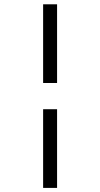

<svg xmlns="http://www.w3.org/2000/svg" viewBox="-20 -708 478 915"><path d="M185.5 -312.5V-687.5H252V-312.5ZM185.5 187.5V-187.5H252V187.5Z"/></svg>

Font: Sudo Variable
Style: Regular
Weight: 400
Monospace: yes
Designer: Jens Kutilek
Foundry: Jens Kutilek
Version: Version 0.040